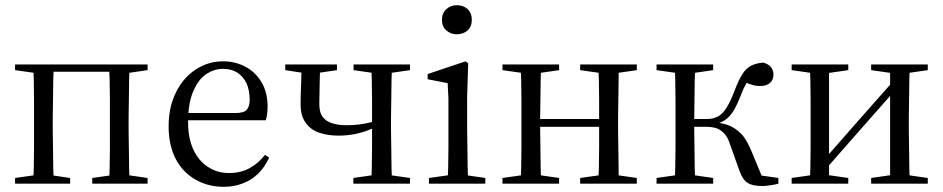

<svg xmlns="http://www.w3.org/2000/svg" viewBox="-20 -707 3628 739"><path d="M107 0H187Q186 -22 185 -59Q184 -96 184 -136Q183 -175 183 -206V-253Q183 -284 184 -324Q184 -363 185 -400Q186 -437 187 -459H107Q109 -437 110 -400Q110 -363 111 -324Q111 -284 111 -253V-206Q111 -175 111 -136Q110 -96 110 -59Q109 -22 107 0ZM399 0H479Q478 -22 477 -59Q476 -96 476 -136Q475 -175 475 -206V-253Q475 -284 476 -324Q476 -363 477 -400Q478 -437 479 -459H399Q401 -437 402 -400Q402 -363 403 -324Q403 -284 403 -253V-206Q403 -175 403 -136Q402 -96 402 -59Q401 -22 399 0ZM38 0H250V-22L154 -36H137L38 -22ZM335 0H548V-22L451 -36H434L335 -22ZM38 -437 137 -423H152V-459H38ZM434 -423H451L548 -437V-459H434ZM145 -431H437V-459H145Z M841 12Q881 12 914 -1Q947 -13 973 -38Q998 -62 1016 -100L1000 -111Q974 -78 941 -60Q907 -41 861 -41Q815 -41 780 -65Q744 -88 724 -132Q704 -175 704 -236Q704 -311 724 -356Q743 -401 774 -422Q805 -442 838 -442Q870 -442 893 -428Q916 -413 929 -386Q941 -359 941 -322Q941 -298 930 -285Q919 -272 887 -272H658V-244H1003Q1006 -254 1008 -267Q1010 -280 1010 -296Q1010 -351 987 -390Q964 -429 925 -450Q886 -471 838 -471Q782 -471 734 -440Q686 -409 658 -353Q629 -296 629 -221Q629 -148 656 -96Q683 -44 732 -16Q780 12 841 12Z M1283 -185Q1315 -185 1346 -191Q1376 -197 1403 -208Q1430 -219 1452 -229V-248Q1432 -242 1410 -237Q1387 -231 1363 -228Q1339 -225 1314 -225Q1284 -225 1261 -232Q1237 -238 1223 -256Q1209 -273 1209 -306Q1209 -337 1210 -363Q1210 -389 1211 -413Q1212 -437 1213 -459H1141Q1140 -422 1139 -383Q1137 -343 1137 -306Q1137 -260 1157 -234Q1176 -207 1209 -196Q1242 -185 1283 -185ZM1409 0H1489Q1488 -22 1487 -59Q1486 -96 1486 -136Q1485 -175 1485 -206V-253Q1485 -284 1486 -324Q1486 -363 1487 -400Q1488 -437 1489 -459H1409Q1410 -437 1411 -400Q1411 -363 1412 -324Q1412 -284 1412 -253V-206Q1412 -175 1412 -136Q1411 -96 1411 -59Q1410 -22 1409 0ZM1078 -437 1169 -423H1181L1277 -437V-459H1078ZM1340 0H1558V-22L1459 -36H1437L1340 -22ZM1341 -437 1439 -423H1461L1558 -437V-459H1341Z M1631 0H1848V-22L1751 -36H1731L1631 -22ZM1702 0H1782Q1781 -23 1780 -61Q1779 -99 1779 -140Q1778 -180 1778 -211V-334L1782 -463L1772 -471L1626 -422V-402L1703 -387Q1705 -357 1706 -328Q1706 -299 1706 -258V-211Q1706 -180 1706 -140Q1705 -99 1705 -61Q1704 -23 1702 0ZM1738 -575Q1763 -575 1780 -590Q1796 -605 1796 -631Q1796 -656 1780 -672Q1763 -687 1738 -687Q1715 -687 1698 -672Q1681 -656 1681 -631Q1681 -605 1698 -590Q1715 -575 1738 -575Z M1983 0H2063Q2062 -22 2061 -59Q2060 -96 2060 -138Q2059 -179 2059 -213V-253Q2059 -284 2060 -324Q2060 -363 2061 -400Q2062 -437 2063 -459H1983Q1985 -437 1986 -400Q1986 -363 1987 -324Q1987 -284 1987 -253V-206Q1987 -175 1987 -136Q1986 -96 1986 -59Q1985 -22 1983 0ZM2282 0H2362Q2361 -22 2361 -59Q2360 -96 2360 -136Q2359 -175 2359 -206V-253Q2359 -284 2360 -324Q2360 -363 2361 -400Q2361 -437 2362 -459H2282Q2284 -437 2285 -400Q2285 -363 2286 -324Q2286 -284 2286 -253V-213Q2286 -179 2286 -138Q2285 -96 2285 -59Q2284 -22 2282 0ZM1914 0H2132V-22L2035 -36H2013L1914 -22ZM1914 -437 2013 -423H2035L2132 -437V-459H1914ZM2213 0H2431V-22L2334 -36H2312L2213 -22ZM2213 -437 2312 -423H2334L2431 -437V-459H2213ZM2021 -219H2321V-249H2021Z M2507 0H2725V-22L2628 -36H2606L2507 -22ZM2507 -437 2606 -423H2628L2725 -437V-459H2507ZM2576 0H2656Q2655 -22 2654 -59Q2653 -96 2653 -137Q2652 -177 2652 -209V-250Q2652 -283 2653 -323Q2653 -363 2654 -400Q2655 -437 2656 -459H2576Q2578 -437 2579 -400Q2579 -363 2580 -324Q2580 -284 2580 -253V-206Q2580 -175 2580 -136Q2579 -96 2579 -59Q2578 -22 2576 0ZM2826 -50Q2839 -14 2858 -3Q2876 9 2914 9Q2928 9 2945 6Q2962 4 2976 0V-22L2871 -37L2921 -8L2872 -126Q2858 -160 2840 -184Q2821 -207 2793 -221Q2765 -234 2723 -237V-226Q2750 -232 2769 -244Q2788 -256 2803 -280Q2817 -303 2833 -344Q2841 -366 2852 -385Q2862 -404 2875 -419L2839 -393Q2854 -388 2870 -382Q2885 -376 2906 -376Q2930 -376 2944 -388Q2957 -400 2957 -420Q2957 -436 2948 -448Q2939 -460 2918 -466Q2890 -464 2871 -454Q2851 -444 2837 -421Q2822 -397 2807 -357Q2790 -313 2775 -290Q2759 -266 2742 -258Q2724 -249 2702 -249H2613V-219H2696Q2726 -219 2744 -211Q2761 -202 2773 -187Q2784 -171 2791 -148Z M3027 0H3245V-22L3147 -36H3125L3027 -22ZM3333 0H3551V-22L3453 -36H3430L3333 -22ZM3096 0H3171V-459H3096Q3098 -437 3099 -400Q3099 -363 3100 -324Q3100 -284 3100 -253V-206Q3100 -175 3100 -136Q3099 -96 3099 -59Q3098 -22 3096 0ZM3151 -48 3294 -211 3438 -374H3445L3429 -407L3284 -243L3140 -79H3127ZM3406 0H3482Q3481 -22 3480 -59Q3479 -96 3479 -136Q3478 -175 3478 -206V-253Q3478 -284 3479 -324Q3479 -363 3480 -400Q3481 -437 3482 -459H3406ZM3027 -437 3126 -423H3148L3245 -437V-459H3027ZM3333 -437 3431 -423H3454L3551 -437V-459H3333Z"/></svg>

Font: Source Serif 4 48pt
Style: Regular
Weight: 400
Designer: Frank Grie√ühammer
Foundry: Adobe Systems Incorporated
Version: Version 4.004;hotconv 1.0.116;makeotfexe 2.5.65601